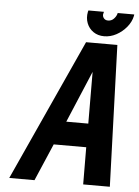

<svg xmlns="http://www.w3.org/2000/svg" viewBox="-58 -902 684 947"><g transform="rotate(5 284.0 -428.5)"><path d="M568 -857H486L484 -850Q480 -838 469 -827Q458 -816 441 -816Q427 -816 419.5 -826.5Q412 -837 416 -850L418 -857H341L339 -850Q333 -820 343 -794Q353 -768 375.5 -752.5Q398 -737 429 -737Q460 -737 489 -752.5Q518 -768 539.5 -794Q561 -820 567 -850ZM522 0 498 -700H343L24 0H149L228 -184H389L390 0ZM280 -301 388 -557 389 -301Z"/></g></svg>

Font: Advent Pro
Style: Bold Italic
Weight: 700
Italic angle: -12°
Designer: VivaRado, Andreas Kalpakidis
Foundry: VivaRado, Andreas Kalpakidis
Version: Version 3.000